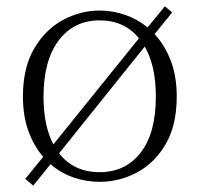

<svg xmlns="http://www.w3.org/2000/svg" viewBox="-20 -555 625 601"><path d="M292 14.2Q250 14.2 210.2 0.5Q170.4 -13.2 138.2 -41L84 25.9L59.1 4.9L115.2 -64Q86.4 -97.2 69.1 -144.3Q51.8 -191.4 51.8 -252.9Q51.8 -342.8 86.7 -402.6Q121.6 -462.4 176.5 -492.2Q231.4 -522 292 -522Q332.5 -522 371.6 -508.5Q410.6 -495.1 441.9 -469.2L496.1 -535.2L519 -516.1L463.9 -448.2Q495.6 -414.1 514.4 -365.5Q533.2 -316.9 533.2 -252.9Q533.2 -162.6 498.3 -103.3Q463.4 -43.9 408.2 -14.9Q353 14.2 292 14.2ZM147 -103 415 -435.1Q369.6 -491.2 292 -491.2Q210.9 -491.2 163.6 -428.2Q116.2 -365.2 116.2 -252Q116.2 -162.1 147 -103ZM292 -16.1Q373 -16.1 420.4 -77.4Q467.8 -138.7 467.8 -252Q467.8 -349.6 433.1 -409.2L165 -75.2Q210.4 -16.1 292 -16.1Z"/></svg>

Font: Source Han Serif TW ExtraLight
Style: Regular
Weight: 250
Designer: Ryoko NISHIZUKA Ë•øÂ°öÊ∂ºÂ≠ê (kana & ideographs); Frank Grie√ühammer (Latin, Greek & Cyrillic); Wenlong ZHANG Âº†ÊñáÈæô 
Foundry: Adobe
Version: Version 2.003;hotconv 1.1.1;makeotfexe 2.6.0